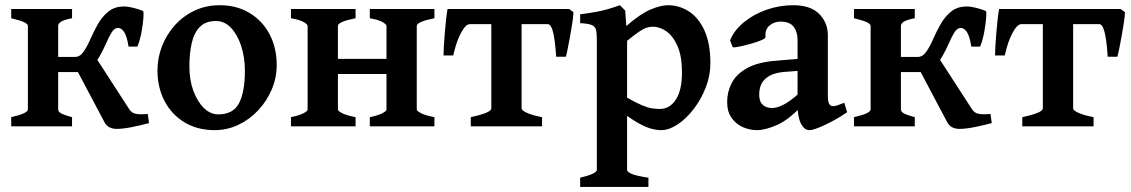

<svg xmlns="http://www.w3.org/2000/svg" viewBox="-20 -489 4376 743"><path d="M477.5 -308.6Q471.2 -348.6 460.7 -364.7Q450.2 -380.9 436.5 -380.9Q422.9 -380.9 412.1 -363.5Q401.4 -346.2 390.4 -320.8Q379.4 -295.4 364.7 -270Q350.1 -244.6 328.9 -227.3Q307.6 -210 276.4 -210H202.6L203.1 -268.6H270Q289.1 -268.6 303 -288.3Q316.9 -308.1 329.6 -337.2Q342.3 -366.2 358.6 -395.3Q375 -424.3 399.2 -444.1Q423.3 -463.9 460 -463.9Q476.1 -463.9 496.8 -458.5Q517.6 -453.1 533.2 -446.8Q536.6 -445.8 535.2 -422.6Q533.7 -399.4 528.1 -367.7Q522.5 -335.9 511.7 -308.6ZM23.4 0V-35.6Q87.9 -50.3 87.9 -65.4V-212.9Q87.9 -257.8 107.2 -283.7Q126.5 -309.6 150.4 -332L205.1 -315.4V-65.4Q205.1 -58.1 213.9 -51.8Q222.7 -45.4 258.8 -35.6V0ZM258.8 -454.1V-418.5Q226.6 -412.1 215.8 -404.8Q205.1 -397.5 205.1 -388.7V-225.1Q205.1 -195.3 189 -176Q172.9 -156.7 151.1 -145.5Q129.4 -134.3 113.3 -127L87.9 -143.6V-388.7Q87.9 -396 73.7 -402.8Q59.6 -409.7 23.4 -418.5V-454.1ZM432.1 9.8Q397.9 9.8 384.3 -16.1L273.9 -224.6L355 -259.8L480.5 -65.9Q489.7 -51.8 505.4 -48.6Q521 -45.4 551.8 -47.9L556.6 -12.7Q526.4 -4.4 491 2.7Q455.6 9.8 432.1 9.8Z M1050.8 -236.8Q1050.8 -188 1031.7 -143.1Q1012.7 -98.1 979.5 -62.5Q946.3 -26.9 902.8 -6.1Q859.4 14.6 811 14.6Q743.7 14.6 693.8 -15.6Q644 -45.9 616.7 -98.1Q589.4 -150.4 589.4 -216.8Q589.4 -265.1 606.9 -310.3Q624.5 -355.5 656.7 -391.4Q689 -427.2 733.2 -448Q777.3 -468.8 830.1 -468.8Q896.5 -468.8 946.3 -438.5Q996.1 -408.2 1023.4 -356Q1050.8 -303.7 1050.8 -236.8ZM927.7 -214.8Q927.7 -266.6 913.6 -310.3Q899.4 -354 874.3 -380.9Q849.1 -407.7 815.9 -407.7Q775.4 -407.7 752.9 -384.5Q730.5 -361.3 721.7 -321.3Q712.9 -281.2 712.9 -231Q712.9 -179.7 728.3 -137.7Q743.7 -95.7 769 -71Q794.4 -46.4 824.7 -46.4Q882.8 -46.4 905.3 -90.3Q927.7 -134.3 927.7 -214.8Z M1225.1 -202.6V-261.2H1526.9V-202.6ZM1106 0V-35.6Q1138.7 -42.5 1154.5 -50.8Q1170.4 -59.1 1170.4 -65.4V-388.7Q1170.4 -394.5 1155.8 -403.3Q1141.1 -412.1 1106 -418.5V-454.1H1356V-418.5Q1287.6 -404.8 1287.6 -388.7V-65.4Q1287.6 -59.6 1304 -51Q1320.3 -42.5 1356 -35.6V0ZM1411.1 0V-35.6Q1443.8 -42.5 1459.7 -50.8Q1475.6 -59.1 1475.6 -65.4V-388.7Q1475.6 -394.5 1460.9 -403.3Q1446.3 -412.1 1411.1 -418.5V-454.1H1661.1V-418.5Q1592.8 -404.8 1592.8 -388.7V-65.4Q1592.8 -59.6 1609.1 -51Q1625.5 -42.5 1661.1 -35.6V0Z M2199.2 -441.9Q2198.7 -426.8 2195.1 -402.3Q2191.4 -377.9 2186.5 -351.1Q2181.6 -324.2 2177.2 -302Q2172.9 -279.8 2169.9 -269.5H2132.3Q2130.4 -300.3 2126.7 -329.3Q2123 -358.4 2116.5 -377Q2109.9 -395.5 2099.6 -395.5H1946.3L1958 -454.1H2182.6ZM1797.9 -395.5Q1782.2 -395.5 1763.9 -361.6Q1745.6 -327.6 1733.9 -274.4H1696.3Q1696.3 -285.2 1697.5 -308.3Q1698.7 -331.5 1701.2 -359.9Q1703.6 -388.2 1706.3 -413.6Q1709 -439 1711.9 -454.1H1957.5L1920.4 -395.5ZM1801.8 0V-35.6Q1835 -42.5 1858.2 -51.3Q1881.3 -60.1 1881.3 -70.3V-408.2Q1881.3 -414.1 1866.7 -416Q1852.1 -418 1816.4 -418.5V-454.1H2063V-418.5Q2030.3 -418 2014.4 -416.5Q1998.5 -415 1998.5 -408.2V-70.3Q1998.5 -61 2020.3 -51.8Q2042 -42.5 2077.6 -35.6V0Z M2539.1 14.6Q2510.3 14.6 2479.7 2Q2449.2 -10.7 2406.7 -40.5V168.5Q2406.7 176.3 2425 184.1Q2443.4 191.9 2489.3 198.7V234.4H2225.1V198.7Q2289.6 183.1 2289.6 168.5V-336.4Q2289.6 -360.8 2286.4 -373.8Q2283.2 -386.7 2269.5 -392.3Q2255.9 -397.9 2225.1 -399.4V-433.6Q2262.2 -438.5 2287.1 -443.1Q2312 -447.8 2333 -453.9Q2354 -460 2378.9 -468.8L2399.4 -448.2L2403.8 -388.2Q2458 -435.5 2497.3 -452.1Q2536.6 -468.8 2564.5 -468.8Q2608.9 -468.8 2646.2 -444.6Q2683.6 -420.4 2706.3 -370.6Q2729 -320.8 2729 -244.1Q2729 -195.8 2710.9 -149.9Q2692.9 -104 2664.1 -66.7Q2635.3 -29.3 2602.1 -7.3Q2568.8 14.6 2539.1 14.6ZM2505.9 -385.7Q2494.1 -385.7 2482.2 -381.8Q2470.2 -377.9 2452.9 -366.2Q2435.5 -354.5 2406.7 -331.1V-111.3Q2441.4 -91.3 2463.9 -81.8Q2486.3 -72.3 2502.4 -69.8Q2518.6 -67.4 2534.2 -67.4Q2571.8 -67.4 2595.5 -103.8Q2619.1 -140.1 2619.1 -208Q2619.1 -270.5 2602.3 -309.6Q2585.4 -348.6 2559.6 -367.2Q2533.7 -385.7 2505.9 -385.7Z M3112.3 14.6Q3092.3 14.6 3079.3 -11Q3066.4 -36.6 3066.4 -80.1V-335.4Q3066.4 -365.7 3051 -385.7Q3035.6 -405.8 2999 -405.3Q2975.6 -405.3 2957.5 -389.9Q2939.5 -374.5 2942.4 -345.2Q2942.9 -340.3 2926 -333.3Q2909.2 -326.2 2885.5 -319.6Q2861.8 -313 2841.6 -308.8Q2821.3 -304.7 2815.4 -306.2L2805.2 -332.5Q2820.3 -371.1 2857.7 -402.1Q2895 -433.1 2945.3 -450.9Q2995.6 -468.8 3049.8 -468.8Q3116.7 -468.8 3150.1 -435.1Q3183.6 -401.4 3183.6 -351.6V-116.2Q3183.6 -78.1 3203.1 -78.1Q3210 -78.1 3218.8 -80.8Q3227.5 -83.5 3247.1 -91.3L3258.3 -54.7Q3230.5 -35.6 3201.2 -20Q3171.9 -4.4 3147.9 5.1Q3124 14.6 3112.3 14.6ZM2908.7 14.6Q2881.8 14.6 2855.2 3.2Q2828.6 -8.3 2811.3 -32.5Q2793.9 -56.6 2793.9 -94.7Q2793.9 -133.3 2811.5 -167.5Q2829.1 -201.7 2870.1 -224.9Q2911.1 -248 2981 -253.9L3123.5 -265.6L3128.4 -219.2L3018.1 -210.9Q2918 -203.6 2918 -123Q2918 -100.6 2926.5 -89.4Q2935.1 -78.1 2946.8 -74.5Q2958.5 -70.8 2966.8 -70.8Q2985.8 -70.8 3011 -83.3Q3036.1 -95.7 3074.7 -129.9L3078.6 -75.7Q3032.7 -25.9 2987.3 -5.6Q2941.9 14.6 2908.7 14.6Z M3738.8 -308.6Q3732.4 -348.6 3721.9 -364.7Q3711.4 -380.9 3697.8 -380.9Q3684.1 -380.9 3673.3 -363.5Q3662.6 -346.2 3651.6 -320.8Q3640.6 -295.4 3626 -270Q3611.3 -244.6 3590.1 -227.3Q3568.8 -210 3537.6 -210H3463.9L3464.4 -268.6H3531.2Q3550.3 -268.6 3564.2 -288.3Q3578.1 -308.1 3590.8 -337.2Q3603.5 -366.2 3619.9 -395.3Q3636.2 -424.3 3660.4 -444.1Q3684.6 -463.9 3721.2 -463.9Q3737.3 -463.9 3758.1 -458.5Q3778.8 -453.1 3794.4 -446.8Q3797.9 -445.8 3796.4 -422.6Q3794.9 -399.4 3789.3 -367.7Q3783.7 -335.9 3772.9 -308.6ZM3284.7 0V-35.6Q3349.1 -50.3 3349.1 -65.4V-212.9Q3349.1 -257.8 3368.4 -283.7Q3387.7 -309.6 3411.6 -332L3466.3 -315.4V-65.4Q3466.3 -58.1 3475.1 -51.8Q3483.9 -45.4 3520 -35.6V0ZM3520 -454.1V-418.5Q3487.8 -412.1 3477.1 -404.8Q3466.3 -397.5 3466.3 -388.7V-225.1Q3466.3 -195.3 3450.2 -176Q3434.1 -156.7 3412.4 -145.5Q3390.6 -134.3 3374.5 -127L3349.1 -143.6V-388.7Q3349.1 -396 3335 -402.8Q3320.8 -409.7 3284.7 -418.5V-454.1ZM3693.4 9.8Q3659.2 9.8 3645.5 -16.1L3535.2 -224.6L3616.2 -259.8L3741.7 -65.9Q3751 -51.8 3766.6 -48.6Q3782.2 -45.4 3813 -47.9L3817.9 -12.7Q3787.6 -4.4 3752.2 2.7Q3716.8 9.8 3693.4 9.8Z M4333.5 -441.9Q4333 -426.8 4329.3 -402.3Q4325.7 -377.9 4320.8 -351.1Q4315.9 -324.2 4311.5 -302Q4307.1 -279.8 4304.2 -269.5H4266.6Q4264.6 -300.3 4261 -329.3Q4257.3 -358.4 4250.7 -377Q4244.1 -395.5 4233.9 -395.5H4080.6L4092.3 -454.1H4316.9ZM3932.1 -395.5Q3916.5 -395.5 3898.2 -361.6Q3879.9 -327.6 3868.2 -274.4H3830.6Q3830.6 -285.2 3831.8 -308.3Q3833 -331.5 3835.4 -359.9Q3837.9 -388.2 3840.6 -413.6Q3843.3 -439 3846.2 -454.1H4091.8L4054.7 -395.5ZM3936 0V-35.6Q3969.2 -42.5 3992.4 -51.3Q4015.6 -60.1 4015.6 -70.3V-408.2Q4015.6 -414.1 4001 -416Q3986.3 -418 3950.7 -418.5V-454.1H4197.3V-418.5Q4164.6 -418 4148.7 -416.5Q4132.8 -415 4132.8 -408.2V-70.3Q4132.8 -61 4154.5 -51.8Q4176.3 -42.5 4211.9 -35.6V0Z"/></svg>

Font: Gentium Plus
Style: Bold
Weight: 700
Designer: Victor Gaultney, Annie Olsen, Iska Routamaa, Becca Hirsbrunner
Foundry: SIL International
Version: Version 6.101